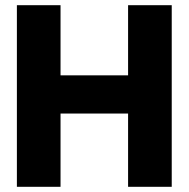

<svg xmlns="http://www.w3.org/2000/svg" viewBox="-20 -719 726 739"><path d="M45 -699H213V-429H473V-699H641V0H473V-282H213V0H45Z"/></svg>

Font: Readiness
Style: Bold
Weight: 700
Designer: Katatrad Team
Foundry: CadsonDemak
Version: Version 1.00;January 16, 2020;FontCreator 12.0.0.2550 64-bit